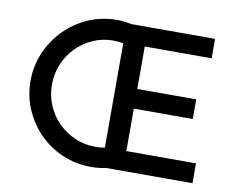

<svg xmlns="http://www.w3.org/2000/svg" viewBox="-80 -839 1177 953"><g transform="rotate(10 508.5 -362.5)"><path d="M508 -725H931V-627H594V-413H891V-314H594V-100H945V0H509Q473 8 435 8Q359 8 291.5 -20.5Q224 -49 173.5 -100Q123 -151 94 -218Q65 -285 65 -362Q65 -437 94 -504Q123 -571 173.5 -622.5Q224 -674 291.5 -703.5Q359 -733 435 -733Q470 -733 508 -725ZM486 -98V-624Q461 -629 435 -629Q381 -629 333.5 -608Q286 -587 250 -550.5Q214 -514 193.5 -465.5Q173 -417 173 -361Q173 -306 193.5 -257.5Q214 -209 250.5 -172.5Q287 -136 335.5 -115Q384 -94 439 -94Q463 -94 486 -98Z"/></g></svg>

Font: Reem Kufi Ink
Style: Regular
Weight: 400
Designer: Khaled Hosny
Version: Version 1.7